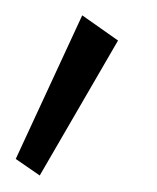

<svg xmlns="http://www.w3.org/2000/svg" viewBox="-20 -808 200 244"><path d="M30.5 -585 130 -756.5 84.5 -788.5 0 -606Z"/></svg>

Font: Spartan Light
Style: Regular
Weight: 300
Designer: Matt Bailey, Mirko Velimirovic
Foundry: Matt Bailey
Version: Version 1.003; ttfautohint (v1.8.3)